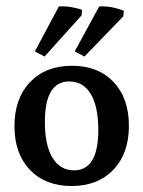

<svg xmlns="http://www.w3.org/2000/svg" viewBox="-20 -588 460 616"><path d="M209.5 8.8Q125.5 8.8 75.9 -43.2Q26.4 -95.2 26.4 -183.1Q26.4 -272 76.4 -324.5Q126.5 -377 210.9 -377Q294.9 -377 344.2 -325Q393.6 -272.9 393.6 -184.6Q393.6 -95.7 343.8 -43.5Q293.9 8.8 209.5 8.8ZM217.8 -41.5Q295.4 -41.5 295.4 -171.4Q295.4 -246.1 271.2 -286.4Q247.1 -326.7 202.1 -326.7Q124 -326.7 124 -196.8Q124 -122.1 148.4 -81.8Q172.9 -41.5 217.8 -41.5ZM123 -406.7 91.8 -422.9 168.9 -567.4Q189 -568.4 207.8 -565.4Q226.6 -562.5 243.2 -556.2L241.7 -538.6ZM251 -406.7 219.7 -422.9 298.3 -567.4Q318.8 -568.4 338.6 -564.7Q358.4 -561 377.4 -553.2L375.5 -535.6Z"/></svg>

Font: Markazi Text Medium
Style: Regular
Weight: 500
Designer: Borna Izadpanah (Arabic designer), Fiona Ross (Arabic design director) and Florian Runge (Latin designer)
Foundry: Borna Izadpanah and Florian Runge
Version: Version 1.001